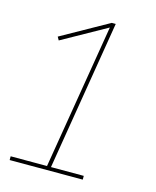

<svg xmlns="http://www.w3.org/2000/svg" viewBox="-111 -812 722 888"><g transform="rotate(15 250.0 -367.5)"><path d="M21 0V-18H195L310 -712L97 -593L88 -609L313 -735H332L214 -18H371V0Z"/></g></svg>

Font: Iosevka Curly Slab Thin
Style: Italic
Weight: 100
Italic angle: -9°
Monospace: yes
Designer: Belleve Invis
Foundry: Belleve Invis
Version: Version 22.1.2; ttfautohint (v1.8.4)